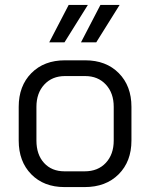

<svg xmlns="http://www.w3.org/2000/svg" viewBox="-20 -752 610 780"><path d="M56 -181V-318Q56 -403 107.5 -455Q159 -507 244 -507H326Q411 -507 462.5 -455Q514 -403 514 -318V-181Q514 -96 462 -44Q410 8 324 8H242Q158 8 107 -44Q56 -96 56 -181ZM324 -56Q378 -56 410 -90.5Q442 -125 442 -181V-318Q442 -374 410 -408.5Q378 -443 326 -443H244Q192 -443 160 -408.5Q128 -374 128 -318V-181Q128 -124 159 -90Q190 -56 242 -56ZM259 -732H337L242 -580H180ZM388 -732H466L371 -580H309Z"/></svg>

Font: Bai Jamjuree
Style: Regular
Weight: 400
Designer: Katatrad Aksorn Co.,Ltd.
Foundry: Cadson Demak Co.,Ltd.
Version: Version 1.000; ttfautohint (v1.6)